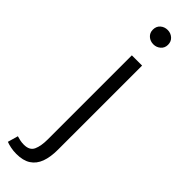

<svg xmlns="http://www.w3.org/2000/svg" viewBox="-345 -678 894 894"><g transform="rotate(45 101.5 -231.5)"><path d="M30.8 221.7Q10.3 221.7 -7.3 218Q-24.9 214.4 -37.1 209.5L-22.5 158.2Q-13.7 161.1 -1.2 163.8Q11.2 166.5 24.9 166.5Q62.5 166.5 74.5 140.1Q86.4 113.8 86.4 69.3V-483.4H153.8V70.8Q153.8 119.1 141.4 152.8Q128.9 186.5 101.8 204.1Q74.7 221.7 30.8 221.7ZM121.1 -590.3Q100.1 -590.3 85.4 -603.3Q70.8 -616.2 70.8 -637.2Q70.8 -659.2 85.4 -672.1Q100.1 -685.1 121.1 -685.1Q141.1 -685.1 156 -672.1Q170.9 -659.2 170.9 -637.2Q170.9 -616.2 156 -603.3Q141.1 -590.3 121.1 -590.3Z"/></g></svg>

Font: Varta Light Light
Style: Regular
Weight: 300
Version: Version 1.004